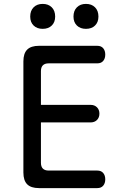

<svg xmlns="http://www.w3.org/2000/svg" viewBox="-20 -965 640 985"><path d="M190 -427H445Q465 -427 477.5 -414.5Q490 -402 490 -382Q490 -362 477.5 -349.5Q465 -337 445 -337H190V-130Q190 -110 200 -100Q210 -90 230 -90H479Q499 -90 509.5 -77.5Q520 -65 520 -45Q520 -25 509.5 -12.5Q499 0 479 0H180Q139 0 119.5 -19.5Q100 -39 100 -80V-650Q100 -691 119.5 -710.5Q139 -730 180 -730H479Q499 -730 509.5 -717.5Q520 -705 520 -685Q520 -665 509.5 -652.5Q499 -640 479 -640H230Q210 -640 200 -630Q190 -620 190 -600ZM421 -817Q392 -817 374.5 -834Q357 -851 357 -880Q357 -910 374.5 -927.5Q392 -945 421 -945Q450 -945 467.5 -927.5Q485 -910 485 -880Q485 -851 467.5 -834Q450 -817 421 -817ZM199 -817Q170 -817 152.5 -834Q135 -851 135 -880Q135 -910 152.5 -927.5Q170 -945 199 -945Q228 -945 245.5 -927.5Q263 -910 263 -880Q263 -851 245.5 -834Q228 -817 199 -817Z"/></svg>

Font: Maple Mono
Style: Regular
Weight: 400
Monospace: yes
Designer: subframe7536
Version: Version 7.300